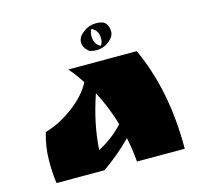

<svg xmlns="http://www.w3.org/2000/svg" viewBox="-99 -788 965 900"><g transform="rotate(-15 383.5 -338.0)"><path d="M81 -244Q153 -265 219.5 -315Q286 -365 316 -423Q289 -465 259 -500H591Q690 -285 690 -8V0H458Q454 -57 441 -118Q379 -55 301 0H68Q61 -41 61 -108.5Q61 -176 81 -244ZM423 -191Q397 -280 355 -359Q308 -221 301 -98Q373 -135 423 -191ZM378 -558Q349 -580 349 -606.5Q349 -633 377.5 -654.5Q406 -676 440 -676Q474 -676 486.5 -660.5Q499 -645 499 -620.5Q499 -596 472 -574.5Q445 -553 409 -553Q395 -553 378 -558ZM404 -624Q404 -582 435 -568Q445 -581 445 -601Q445 -641 412 -656Q404 -640 404 -624Z"/></g></svg>

Font: Ruslan Display
Style: Regular
Weight: 400
Version: Version 1.000